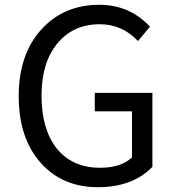

<svg xmlns="http://www.w3.org/2000/svg" viewBox="-20 -767 729 800"><path d="M151 -87Q58 -190 58 -366Q58 -541 153 -645Q246 -747 394 -747Q520 -747 605 -656L555 -596Q489 -666 396 -666Q285 -666 219 -586Q153 -506 153 -369Q153 -229 216 -149Q281 -68 397 -68Q484 -68 530 -111V-303H375V-380H615V-72Q533 13 388 13Q241 13 151 -87Z"/></svg>

Font: KaiGen Gothic CN Regular
Style: Regular
Weight: 400
Designer: Ryoko NISHIZUKA  (kana & ideographs); Paul D. Hunt (Latin, Greek & Cyrillic); Wenlong ZHANG  (bopomofo); Sandoll Communi
Foundry: Adobe Systems Incorporated
Version: Version 1.002.20150501